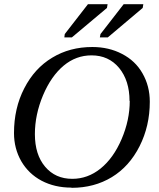

<svg xmlns="http://www.w3.org/2000/svg" viewBox="-20 -889 762 919"><path d="M601 -406H600Q600 -503 550 -564Q500 -624 418 -624Q344 -624 285 -575Q225 -525 186 -433Q147 -340 147 -247Q147 -149 196 -91Q245 -33 326 -33Q400 -33 461 -82Q523 -132 562 -223Q601 -314 601 -406ZM323 10 321 9Q242 9 179 -24Q117 -57 82 -117Q47 -178 47 -252Q47 -371 96 -466Q145 -562 230 -613Q314 -664 422 -664Q501 -664 564 -631Q628 -598 662 -538Q697 -477 697 -402Q697 -286 648 -189Q599 -92 515 -41Q431 10 323 10ZM288 -710 290 -726 401 -869H495L492 -851L324 -710ZM458 -710 461 -726 572 -869H666L663 -851L496 -710Z"/></svg>

Font: Libra Serif Modern
Style: Italic
Weight: 400
Italic angle: -12°
Designer: Stefan Peev, Context Ltd
Foundry: Stefan Peev, Context Ltd
Version: Version 1.000